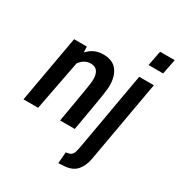

<svg xmlns="http://www.w3.org/2000/svg" viewBox="-215 -843 1144 1227"><g transform="rotate(30 357.0 -229.0)"><path d="M2 0 90 -494.5H184L186 -452.5Q211.5 -480 239.8 -492Q268 -504 303 -504Q371 -504 403.2 -462Q435.5 -420 435.5 -349.5Q435.5 -339.5 434 -324.5Q432.5 -309.5 427.5 -275.8Q422.5 -242 411.2 -176.5Q400 -111 380.5 0H272Q287.5 -88 297.2 -145.8Q307 -203.5 312.8 -238.2Q318.5 -273 321.2 -291.2Q324 -309.5 324.5 -318.2Q325 -327 325 -333Q325 -413.5 261 -413.5Q215 -413.5 181 -369.5L110 0ZM584.5 -589.5 606 -700H714L692 -589.5ZM398.5 242 405.5 158Q431 156 443 147Q455 138 460.5 119Q466 100 471.5 67L570.5 -494.5H678.5L571.5 109.5Q561.5 165 531.5 200.2Q501.5 235.5 439 239.5Z"/></g></svg>

Font: Cabin Condensed SemiBold
Style: Italic
Weight: 600
Width: 3
Italic angle: -10°
Designer: Pablo Impallari
Foundry: Pablo Impallari. http://www.impallari.com Igino Marini. http://www.ikern.com
Version: Version 3.001; ttfautohint (v1.8.3)